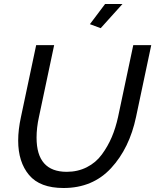

<svg xmlns="http://www.w3.org/2000/svg" viewBox="-20 -936 777 961"><path d="M484 -795 430 -815 506 -916H593ZM71 -232Q71 -287 85 -351L161 -710H251L175 -351Q163 -297 163 -247Q163 -76 314 -76Q369 -76 414.5 -99Q460 -122 490 -163Q520 -204 539.5 -250Q559 -296 571 -351L647 -710H737L661 -351Q628 -194 536 -94.5Q444 5 298 5Q180 5 125.5 -60Q71 -125 71 -232Z"/></svg>

Font: Raleway-v4020 Medium
Style: Italic
Weight: 500
Italic angle: -12°
Designer: Matt McInerney, Pablo Impallari, Rodrigo Fuenzalida
Foundry: Matt McInerney, Pablo Impallari, Rodrigo Fuenzalida
Version: Version 4.020;PS 004.020;hotconv 1.0.88;makeotf.lib2.5.64775